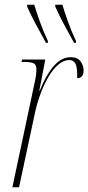

<svg xmlns="http://www.w3.org/2000/svg" viewBox="-20 -786 371 806"><path d="M126 -442Q130 -460 131.5 -473Q133 -486 133 -493Q133 -515 120.5 -520.5Q108 -526 83 -526H70L73 -536H170L145 -405H147Q171 -468 204 -507Q237 -546 277 -546Q306 -546 318.5 -528Q331 -510 331 -490Q331 -476 324.5 -467Q318 -458 304 -458V-470Q304 -508 295.5 -521Q287 -534 271 -534Q247 -534 224.5 -514.5Q202 -495 183 -462.5Q164 -430 150 -392Q136 -354 128 -318L60 0H32ZM173 -606Q149 -650 130.5 -684Q112 -718 94 -758V-766H124Q132 -738 147 -696Q162 -654 181 -614V-606ZM291 -606Q267 -650 248.5 -684Q230 -718 212 -758V-766H242Q250 -738 265 -696Q280 -654 299 -614V-606Z"/></svg>

Font: Noto Serif Display ExtraCondensed Thin
Style: Italic
Weight: 100
Width: 2
Italic angle: -12°
Designer: Monotype Design Team
Foundry: Monotype Imaging Inc.
Version: Version 2.009